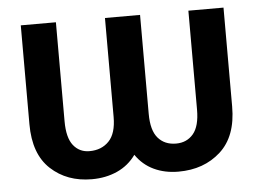

<svg xmlns="http://www.w3.org/2000/svg" viewBox="-44 -583 870 648"><g transform="rotate(-5 391.5 -259.0)"><path d="M333.5 -528.4H452.4V-193.2Q452.4 -137.1 474.8 -111.2Q497.2 -85.2 535.9 -85.2Q572.4 -85.2 594.3 -111.2Q616.1 -137.1 616.1 -193.2V-528.4H735.1V-193.2Q735.1 -92.3 678.6 -41.2Q622.2 9.9 535.9 9.9Q489.7 9.9 452.8 -7.5Q415.8 -24.9 392 -59.7Q367.2 -24.9 328.5 -7.5Q289.8 9.9 242.5 9.9Q158.4 9.9 103.3 -41.2Q48.3 -92.3 48.3 -193.2V-528.4H167.3V-193.2Q167.3 -137.1 187.9 -111.2Q208.5 -85.2 242.5 -85.2Q283.4 -85.2 308.4 -111.2Q333.5 -137.1 333.5 -193.2Z"/></g></svg>

Font: Interface Medium
Style: Regular
Weight: 500
Designer: Rasmus Andersson
Foundry: rsms
Version: Version 1.8